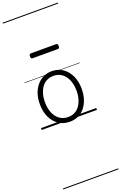

<svg xmlns="http://www.w3.org/2000/svg" viewBox="-312 -1216 1212 1922"><g transform="rotate(-20 294.5 -255.0)"><path d="M295 19Q227 19 176.5 -15.5Q126 -50 98.5 -110.5Q71 -171 71 -250Q71 -310 87.5 -359Q104 -408 134.5 -444Q165 -480 205.5 -499.5Q246 -519 295 -519Q361 -519 411 -485Q461 -451 489.5 -390Q518 -329 518 -250Q518 -202 507.5 -161Q497 -120 478 -87Q459 -54 432 -30Q405 -6 370.5 6.5Q336 19 295 19ZM295 -31Q334 -31 365 -46.5Q396 -62 417.5 -91.5Q439 -121 451 -161.5Q463 -202 463 -250Q463 -315 442.5 -364.5Q422 -414 384.5 -441.5Q347 -469 295 -469Q256 -469 224.5 -453.5Q193 -438 171.5 -409Q150 -380 138 -339.5Q126 -299 126 -250Q126 -185 146.5 -135.5Q167 -86 205 -58.5Q243 -31 295 -31ZM161 -706Q150 -706 146 -712.5Q142 -719 142 -731Q142 -744 146 -751Q150 -758 161 -758H429Q440 -758 444 -751Q448 -744 448 -731Q448 -719 444 -712.5Q440 -706 429 -706ZM0 623H589V633H0ZM0 -20H589V0H0ZM0 -505H589V-500H0ZM0 -1143H589V-1133H0Z"/></g></svg>

Font: Playwrite CL Guides
Style: Regular
Weight: 400
Designer: Veronika Burian, José Scaglione
Foundry: TypeTogether
Version: Version 1.003